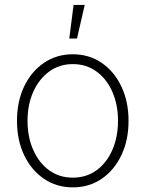

<svg xmlns="http://www.w3.org/2000/svg" viewBox="-20 -770 606 800"><path d="M283.2 10.7Q215.8 10.7 163.1 -25.1Q110.4 -61 80.6 -123.5Q50.8 -186 50.8 -266.6Q50.8 -347.2 80.6 -409.7Q110.4 -472.2 163.1 -508.1Q215.8 -543.9 283.2 -543.9Q351.1 -543.9 403.6 -508.1Q456.1 -472.2 485.8 -409.4Q515.6 -346.7 515.6 -266.6Q515.6 -186 485.8 -123.5Q456.1 -61 403.8 -25.1Q351.6 10.7 283.2 10.7ZM283.2 -29.8Q340.3 -29.8 382.6 -60.8Q424.8 -91.8 448.2 -145.5Q471.7 -199.2 471.7 -266.6Q471.7 -333.5 448.2 -387.2Q424.8 -440.9 382.3 -471.9Q339.8 -502.9 283.2 -502.9Q227.1 -502.9 184.6 -471.7Q142.1 -440.4 118.4 -387Q94.7 -333.5 94.7 -266.6Q94.7 -199.2 118.4 -145.5Q142.1 -91.8 184.3 -60.8Q226.6 -29.8 283.2 -29.8ZM268.6 -609.4 286.6 -749.5H333L300.8 -609.4Z"/></svg>

Font: Inter 20pt ExtraLight
Style: Regular
Weight: 250
Version: Version 4.001;git-66647c0bb